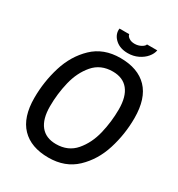

<svg xmlns="http://www.w3.org/2000/svg" viewBox="-198 -973 1035 1114"><g transform="rotate(30 319.0 -415.5)"><path d="M49 -248Q49 -356 80.5 -458.5Q112 -561 183.5 -629.5Q255 -698 367 -698Q485 -698 548 -632.5Q611 -567 611 -436Q611 -328 579 -226Q547 -124 475.5 -56Q404 12 292 12Q175 12 112 -53.5Q49 -119 49 -248ZM507 -435Q507 -520 471.5 -564Q436 -608 368 -608Q287 -608 239 -552Q191 -496 171.5 -415Q152 -334 152 -251Q152 -166 187.5 -122Q223 -78 291 -78Q372 -78 420 -134Q468 -190 487.5 -271Q507 -352 507 -435ZM275 -833Q275 -840 276 -843H341Q342 -831 357 -820.5Q372 -810 395 -810Q419 -810 438.5 -821Q458 -832 460 -843H529Q525 -819 506 -796Q487 -773 456 -758Q425 -743 388 -743Q337 -743 306 -770Q275 -797 275 -833Z"/></g></svg>

Font: Archivo Narrow Medium
Style: Italic
Weight: 500
Italic angle: -8°
Designer: Hector Gatti
Foundry: Omnibus-Type
Version: Version 2.001